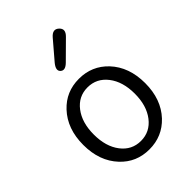

<svg xmlns="http://www.w3.org/2000/svg" viewBox="-244 -961 1090 1090"><g transform="rotate(-45 301.0 -416.5)"><path d="M128 -61Q53 -141 53 -270.5Q53 -400 128 -480Q197 -554 301 -554Q405 -554 475 -480Q550 -400 550 -270.5Q550 -141 475 -61Q405 13 301 13Q197 13 128 -61ZM182.5 -114.5Q228 -55 301 -55Q374 -55 420 -114.5Q466 -174 466 -270Q466 -366 420 -425.5Q374 -485 301 -485Q228 -485 182.5 -425.5Q137 -366 137 -270Q137 -174 182.5 -114.5ZM314 -672Q281 -639 259 -659Q238 -678 268 -715L362 -825Q394 -862 423 -835Q452 -808 417 -774Z"/></g></svg>

Font: Resource Han Rounded JP Normal
Style: Regular
Weight: 350
Designer: Cyano Hao (round all glyphs); Ryoko NISHIZUKA 西塚涼子 (kana, bopomofo & ideographs); Paul D. Hunt (Latin, Greek & Cyrillic)
Foundry: Cyano Hao
Version: 0.990